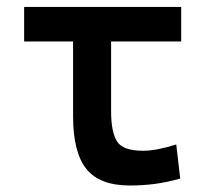

<svg xmlns="http://www.w3.org/2000/svg" viewBox="-20 -538 626 567"><path d="M363.3 9.8Q274.4 9.8 235.1 -39.1Q195.8 -87.9 195.8 -195.3V-517.6H308.1V-210Q308.1 -148.4 325.4 -120.6Q342.8 -92.8 402.3 -92.8Q422.4 -92.8 446.5 -97.4Q470.7 -102.1 500.5 -111.3L512.2 -10.7Q474.6 0 438.7 4.9Q402.8 9.8 363.3 9.8ZM51.3 -415.5V-517.6H515.1V-415.5Z"/></svg>

Font: Cascadia Mono Medium
Style: Regular
Weight: 500
Monospace: yes
Designer: Aaron Bell
Foundry: Saja Typeworks
Version: Version 2407.024